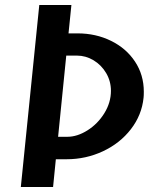

<svg xmlns="http://www.w3.org/2000/svg" viewBox="-20 -745 640 765"><path d="M136.5 -725H264.5L253 -612H289Q362 -612 422.5 -582.2Q483 -552.5 518 -499.5Q553 -446.5 553 -379.5Q553 -363.5 552 -355.5Q545 -286.5 501.5 -230.2Q458 -174 390 -142.2Q322 -110.5 245.5 -110.5H202.5L191.5 0H63ZM248.5 -200Q288 -200 328.8 -225.8Q369.5 -251.5 395.8 -294Q422 -336.5 422 -383Q422 -421.5 403 -453.8Q384 -486 352.8 -504.8Q321.5 -523.5 286.5 -523.5H244L211.5 -200Z"/></svg>

Font: JuliaMono ExtraBold
Style: Italic
Weight: 800
Italic angle: -9°
Monospace: yes
Designer: cormullion
Foundry: corm
Version: Version 0.057; ttfautohint (v1.8.4)